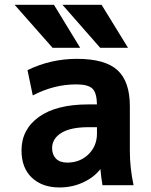

<svg xmlns="http://www.w3.org/2000/svg" viewBox="-20 -784 640 815"><path d="M201.2 -155.3Q201.2 -127 217.8 -110.4Q234.4 -93.8 265.6 -93.8Q319.3 -93.8 355.5 -128.9Q391.6 -164.1 391.6 -216.8V-244.1H355.5Q279.3 -244.1 240.2 -219.7Q201.2 -195.3 201.2 -155.3ZM306.6 -534.2Q425.8 -534.2 478.5 -486.3Q531.2 -438.5 531.2 -333V-142.6Q531.2 -72.3 546.9 2H415Q409.2 -32.2 406.2 -66.4Q379.9 -32.2 336.9 -11.7Q289.1 11.7 232.4 11.7Q159.2 11.7 115.2 -29.8Q71.3 -71.3 71.3 -145.5Q71.3 -234.4 145 -287.6Q218.8 -340.8 355.5 -340.8H391.6Q390.6 -389.6 373 -407.2Q354.5 -425.8 303.7 -425.8Q209 -425.8 119.1 -378.9L96.7 -486.3Q195.3 -534.2 306.6 -534.2ZM411.1 -763.7 523.4 -581.1H405.3L245.1 -763.7ZM209 -763.7 320.3 -581.1H203.1L42 -763.7Z"/></svg>

Font: Nasu
Style: Bold
Weight: 700
Designer: Ryoko NISHIZUKA (kana &amp; ideographs); Paul D. Hunt (Latin, Greek &amp; Cyrillic); Wenlong ZHANG (bopomofo); Sandoll C
Version: Version 2014.1215